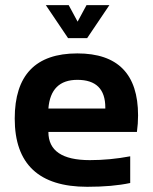

<svg xmlns="http://www.w3.org/2000/svg" viewBox="-20 -718 587 738"><path d="M277.3 -512.7Q510.7 -512.7 510.7 -274.4Q510.7 -242.7 506.3 -210.9H166Q166 -102.5 325.2 -102.5Q402.8 -102.5 480.5 -117.2V-14.6Q412.6 0 315.4 0Q36.6 0 36.6 -262.2Q36.6 -512.7 277.3 -512.7ZM166 -300.8H384.8V-304.7Q384.8 -411.1 277.3 -411.1Q174.8 -411.1 166 -300.8ZM156.2 -698.2H244.1L278.3 -634.8L312.5 -698.2H400.4L314.9 -571.3H241.7Z"/></svg>

Font: Voltera
Style: Bold
Weight: 700
Designer: Bernd Montag
Version: Version 1.301